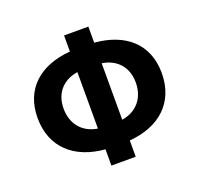

<svg xmlns="http://www.w3.org/2000/svg" viewBox="-122 -809 1003 965"><g transform="rotate(-20 380.0 -326.0)"><path d="M712 -329C712 -486 606 -575 445 -588V-674H315V-588C154 -575 48 -486 48 -329C48 -171 154 -78 315 -65V22H445V-65C606 -78 712 -171 712 -329ZM187 -329C187 -412 237 -466 315 -478V-176C237 -188 187 -245 187 -329ZM445 -176V-478C523 -466 573 -412 573 -329C573 -245 523 -188 445 -176Z"/></g></svg>

Font: Cambridge Sans Bold
Style: Regular
Weight: 700
Version: Version 2.020;PS 002.020;hotconv 1.0.88;makeotf.lib2.5.64775